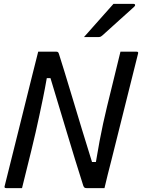

<svg xmlns="http://www.w3.org/2000/svg" viewBox="-20 -965 729 985"><path d="M93 0H12Q0 0 4 -11Q39 -152 74.5 -293.5Q110 -435 145 -577Q153 -608 160.5 -638.5Q168 -669 176 -700H268Q275 -700 278 -697Q281 -694 284 -683Q292 -659 309.5 -601.5Q327 -544 350.5 -466.5Q374 -389 400 -302.5Q426 -216 452 -134H472Q482 -195 491 -242Q500 -289 509 -331Q518 -373 529 -418Q540 -463 554 -520Q565 -565 576 -610Q587 -655 598 -700H680Q692 -700 688 -689Q654 -552 619.5 -415Q585 -278 551 -141Q542 -106 533 -70.5Q524 -35 516 0H424Q417 0 413.5 -2.5Q410 -5 407 -13Q364 -148 322.5 -287Q281 -426 239 -564H220Q210 -507 200.5 -461Q191 -415 182 -373Q173 -331 163 -287Q153 -243 140 -190Q128 -143 116.5 -95Q105 -47 93 0ZM562 -945H666Q672 -945 673 -940Q674 -935 668 -930Q644 -908 626.5 -892.5Q609 -877 592.5 -862Q576 -847 555.5 -828.5Q535 -810 505 -783Q502 -780 497.5 -777.5Q493 -775 487 -775H411Q450 -820 486 -859.5Q522 -899 562 -945Z"/></svg>

Font: Recursive Sn Lnr St
Style: Italic
Weight: 400
Italic angle: -15°
Version: Version 1.079;hotconv 1.0.112;makeotfexe 2.5.65598; ttfautoh